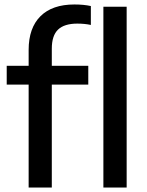

<svg xmlns="http://www.w3.org/2000/svg" viewBox="-20 -838 657 858"><path d="M312.5 -818Q354 -818 386 -811V-726.5Q358.5 -732.5 325.5 -732.5Q267.5 -732.5 239.5 -705.8Q211.5 -679 211.5 -620.5V-544H374.5V-460H211.5V0H108V-460H10V-544H108V-615Q108 -713 160.8 -765.5Q213.5 -818 312.5 -818ZM442 -808H546V0H442Z"/></svg>

Font: Encode Sans Medium
Style: Regular
Weight: 500
Designer: Multiple Designers
Foundry: Impallari Type
Version: Version 2.000